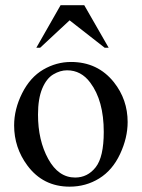

<svg xmlns="http://www.w3.org/2000/svg" viewBox="-20 -696 540 730"><path d="M250 -460.4Q351.6 -460.4 413.1 -383.3Q465.3 -317.4 465.3 -231.9Q465.3 -171.9 436.5 -110.4Q407.7 -48.8 357.2 -17.6Q306.6 13.7 244.6 13.7Q143.6 13.7 84 -66.9Q33.7 -134.8 33.7 -219.2Q33.7 -280.8 64.2 -341.6Q94.7 -402.3 144.5 -431.4Q194.3 -460.4 250 -460.4ZM234.9 -428.7Q209 -428.7 182.9 -413.3Q156.7 -397.9 140.6 -359.4Q124.5 -320.8 124.5 -260.3Q124.5 -162.6 163.3 -91.8Q202.1 -21 265.6 -21Q313 -21 343.8 -60.1Q374.5 -99.1 374.5 -194.3Q374.5 -313.5 323.2 -381.8Q288.6 -428.7 234.9 -428.7ZM210.4 -676.3H300.3L393.1 -514.6H377.9L244.6 -618.7L132.8 -514.6H118.2Z"/></svg>

Font: Jameel Khushkhati
Style: Regular
Weight: 400
Version: Version 3.5